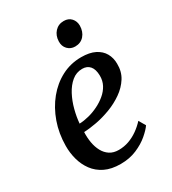

<svg xmlns="http://www.w3.org/2000/svg" viewBox="-189 -875 886 987"><g transform="rotate(-30 253.5 -381.0)"><path d="M445.5 -97Q432 -77 402.2 -51.5Q372.5 -26 329.8 -7.8Q287 10.5 234 10.5Q179.5 10.5 141.2 -8.2Q103 -27 79.5 -59Q56 -91 45.2 -130.8Q34.5 -170.5 35 -211.5Q35.5 -284.5 58.2 -348.8Q81 -413 121 -462Q161 -511 214.5 -539Q268 -567 331 -567Q380.5 -567 412.2 -551Q444 -535 459.5 -507.5Q475 -480 475 -445.5Q476 -398.5 453.5 -363Q431 -327.5 394.2 -301.8Q357.5 -276 314 -259.5Q270.5 -243 228 -235Q185.5 -227 152.5 -226Q151 -193.5 156.2 -163.2Q161.5 -133 174.5 -109Q187.5 -85 209 -71Q230.5 -57 261.5 -57Q293 -57 321.8 -67.2Q350.5 -77.5 376 -95.5Q401.5 -113.5 422.5 -136.5ZM306 -512.5Q270.5 -512.5 243.5 -490Q216.5 -467.5 197.5 -431.5Q178.5 -395.5 167.8 -354.2Q157 -313 154 -275Q180.5 -276 210 -283.5Q239.5 -291 267.5 -304.8Q295.5 -318.5 318.5 -337.8Q341.5 -357 354.8 -382Q368 -407 367.5 -437Q367 -474.5 350.8 -493.5Q334.5 -512.5 306 -512.5ZM333 -629.5Q306.5 -629.5 289 -647.8Q271.5 -666 272.5 -694.5Q273.5 -728.5 294 -750.8Q314.5 -773 346.5 -773Q374.5 -773 390.8 -755Q407 -737 407 -711Q406.5 -675.5 386.5 -652.5Q366.5 -629.5 333 -629.5Z"/></g></svg>

Font: Merriweather 24pt Medium
Style: Italic
Weight: 500
Italic angle: -7.8°
Version: Version 2.101